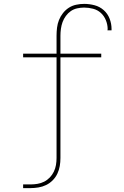

<svg xmlns="http://www.w3.org/2000/svg" viewBox="-20 -763 640 988"><path d="M99 205V186H137Q155 186 173 183Q191 180 207 172Q223 164 236 150.5Q249 137 257 120.5Q265 104 268 86Q271 68 271 50V-468H99V-487H271V-579Q271 -600 273.5 -620.5Q276 -641 283.5 -660Q291 -679 304 -695.5Q317 -712 334 -723Q351 -734 371.5 -738.5Q392 -743 413 -743Q440 -743 466.5 -736Q493 -729 513.5 -711Q534 -693 544 -667Q554 -641 554 -614Q554 -612 554 -610.5Q554 -609 554 -607H533Q533 -609 533.5 -610.5Q534 -612 534 -613Q534 -636 525 -658.5Q516 -681 499 -696.5Q482 -712 459 -718Q436 -724 413 -724Q395 -724 377 -720Q359 -716 344.5 -706Q330 -696 319 -681Q308 -666 302 -649.5Q296 -633 293.5 -615Q291 -597 291 -579V-487H501V-468H291V50Q291 71 287.5 91.5Q284 112 275 131Q266 150 251 165Q236 180 217.5 189Q199 198 178 201.5Q157 205 137 205Z"/></svg>

Font: Iosevka Curly Thin Extended
Style: Regular
Weight: 100
Width: 7
Monospace: yes
Designer: Belleve Invis
Foundry: Belleve Invis
Version: Version 11.1.0; ttfautohint (v1.8.3)